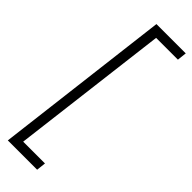

<svg xmlns="http://www.w3.org/2000/svg" viewBox="-283 -711 866 866"><g transform="rotate(45 150.0 -277.5)"><path d="M197 145H10L113 -700H300L295 -655H156L63 100H202Z"/></g></svg>

Font: Kulim Park ExtraLight
Style: Italic
Weight: 275
Italic angle: -8°
Designer: Noponies / Dale Sattler
Foundry: Noponies
Version: Version 1.000; ttfautohint (v1.8.3)